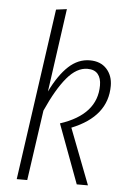

<svg xmlns="http://www.w3.org/2000/svg" viewBox="-53 -780 539 819"><g transform="rotate(5 216.5 -370.5)"><path d="M150 -384Q185 -456 226 -494Q267 -532 317 -532Q363 -532 389 -503.5Q415 -475 415 -431Q415 -300 263 -239L355 0H307L213 -253Q369 -304 369 -429Q369 -460 354.5 -477.5Q340 -495 310 -495Q264 -495 222 -445Q180 -395 138 -301L95 0H50L154 -735L200 -741Z"/></g></svg>

Font: Fira Sans Extra Condensed ExtraLight
Style: Italic
Weight: 275
Width: 3
Italic angle: -8°
Designer: Carrois Corporate & Edenspiekermann AG
Foundry: Carrois Corporate GbR & Edenspiekermann AG
Version: Version 4.203